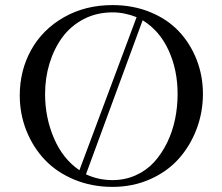

<svg xmlns="http://www.w3.org/2000/svg" viewBox="-20 -731 878 759"><path d="M58.1 -354Q58.1 -452.1 103 -533.2Q147.9 -614.3 232.4 -662.6Q316.9 -710.9 424.8 -710.9Q505.9 -710.9 573.7 -683.1Q641.6 -655.3 686.8 -607.4Q731.9 -559.6 757.1 -495.6Q782.2 -431.6 782.2 -359.9Q782.2 -286.6 756.8 -220Q731.4 -153.3 686 -102.8Q640.6 -52.2 572.8 -22.2Q504.9 7.8 424.8 7.8Q342.8 7.8 273.2 -21.2Q203.6 -50.3 157 -99.6Q110.4 -148.9 84.2 -214.8Q58.1 -280.8 58.1 -354ZM158.2 -358.9Q158.2 -266.1 193.4 -184.3Q228.5 -102.5 293.9 -58.1L520 -663.1Q472.2 -682.1 424.8 -682.1Q361.8 -682.1 310.5 -655.3Q259.3 -628.4 226.3 -583.3Q193.4 -538.1 175.8 -480.5Q158.2 -422.9 158.2 -358.9ZM319.8 -42Q368.7 -19 424.8 -19Q474.1 -19 516.6 -38.1Q559.1 -57.1 589.1 -90.1Q619.1 -123 640.4 -166.5Q661.6 -210 671.9 -259Q682.1 -308.1 682.1 -359.9Q682.1 -454.1 646.5 -532Q610.8 -609.9 543.9 -650.9Z"/></svg>

Font: Dehuti Alt
Style: Bold
Weight: 700
Version: Version 1.2